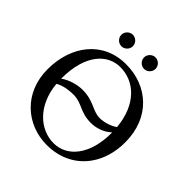

<svg xmlns="http://www.w3.org/2000/svg" viewBox="-215 -966 1132 1132"><g transform="rotate(45 351.0 -399.5)"><path d="M390 -761C390 -735 412 -713 438 -713C464 -713 486 -735 486 -761C486 -787 464 -809 438 -809C412 -809 390 -787 390 -761ZM201 -761C201 -735 223 -713 249 -713C275 -713 297 -735 297 -761C297 -787 275 -809 249 -809C223 -809 201 -787 201 -761ZM331 -622C452.2 -622 552.3 -529.3 567.9 -357.7C535.5 -335.1 490.2 -323 459 -323C396 -323 366 -370 268 -370C231.7 -370 172.3 -356.4 133 -326.8V-327C133 -537 232 -622 331 -622ZM666 -329C666 -536 523 -658 344 -658C150.3 -658 37 -503.9 37 -310C37 -113 180 10 350 10C460.8 10 549.3 -37.7 604.2 -116C644 -172.7 666 -245 666 -329ZM570 -315.3V-310C570 -131 484 -26 370 -26C257.1 -26 150.2 -119.4 134.9 -285.4C169.7 -307.2 221.3 -312 250 -312C325 -312 349 -266 441 -266C478.6 -266 528.2 -277.3 570 -315.3Z"/></g></svg>

Font: Libertinus Math
Style: Regular
Weight: 400
Designer: Philipp H. Poll
Foundry: Khaled Hosny
Version: Version 6.2